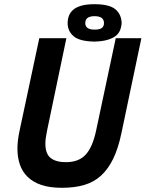

<svg xmlns="http://www.w3.org/2000/svg" viewBox="-20 -882 693 914"><path d="M531 -700H653L558 -248Q543 -176 519 -126.5Q495 -77 461 -46Q427 -15 381 -1.5Q335 12 275 12Q217 12 177 -1.5Q137 -15 111.5 -40Q86 -65 74.5 -99Q63 -133 63 -174Q63 -194 65.5 -215Q68 -236 73 -259L167 -700H296L204 -260Q196 -222 196 -198Q196 -150 221 -130Q246 -110 294 -110Q354 -110 387 -145Q420 -180 437 -258ZM302 -772Q302 -790 308 -806.5Q314 -823 328.5 -835.5Q343 -848 367.5 -855Q392 -862 430 -862Q500 -862 529 -838Q558 -814 559 -772Q558 -754 551.5 -738Q545 -722 530 -710.5Q515 -699 490.5 -692Q466 -685 430 -684Q359 -685 330.5 -709.5Q302 -734 302 -772ZM386 -772Q386 -741 430 -741Q455 -741 465 -749Q475 -757 475 -772Q475 -805 430 -805Q386 -805 386 -772Z"/></svg>

Font: PT Sans
Style: Bold Italic
Weight: 700
Italic angle: -12°
Designer: A.Korolkova, O.Umpeleva, V.Yefimov
Foundry: ParaType Ltd
Version: Version 2.003W OFL